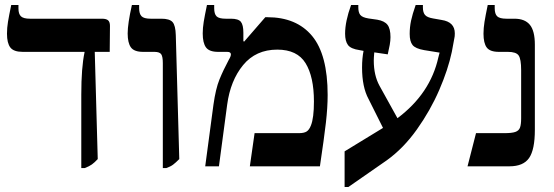

<svg xmlns="http://www.w3.org/2000/svg" viewBox="-20 -667 2220 770"><path d="M306 -288Q306 -396 319 -457V-459H71Q35 -459 21.5 -476.5Q8 -494 8 -532Q8 -555 12 -579.5Q16 -604 25 -647H54V-633Q54 -611 64 -601.5Q74 -592 100 -592H389Q406 -592 413.5 -585.5Q421 -579 421 -563L420 -459H360L372 -29Q359 -15 348.5 -7.5Q338 0 320 7H306Z M633 -414Q633 -440 626.5 -449.5Q620 -459 599 -459H554Q518 -459 505 -477Q492 -495 492 -533Q492 -572 509 -647H538V-634Q538 -612 547.5 -602Q557 -592 584 -592H627Q660 -592 672 -578.5Q684 -565 685 -526L699 -29Q684 -14 674 -6.5Q664 1 647 7H633Z M836 -247Q845 -311 860 -348Q875 -385 898 -428Q906 -441 906 -449Q906 -459 891 -459H855Q819 -459 806 -477Q793 -495 793 -533Q793 -555 797 -579.5Q801 -604 810 -647H839V-634Q839 -611 848.5 -601.5Q858 -592 885 -592H906Q936 -592 946 -579.5Q956 -567 956 -536V-502L959 -500L1044 -598H1052Q1169 -598 1231.5 -523Q1294 -448 1294 -286Q1294 -236 1287 -175Q1280 -114 1263 0H982L1001 -133H1179Q1199 -133 1209.5 -139.5Q1220 -146 1227 -164Q1239 -194 1239 -260Q1239 -359 1205.5 -413.5Q1172 -468 1092 -468Q1006 -468 955 -406Q904 -344 891 -247L858 0H803Z M1804 -533Q1804 -520 1802 -513L1792 -459Q1777 -388 1741.5 -306Q1706 -224 1652 -148Q1598 -72 1531 -24L1377 83H1362V-60L1516 -154L1458 -270Q1432 -318 1432 -396Q1432 -433 1438 -463L1422 -466Q1387 -471 1375.5 -486.5Q1364 -502 1364 -532Q1364 -581 1388 -647H1417V-637Q1417 -617 1425 -607Q1433 -597 1458 -593L1493 -588Q1522 -583 1534 -567.5Q1546 -552 1546 -518Q1546 -504 1543 -487Q1540 -470 1535 -449L1481 -457Q1479 -435 1479 -424Q1479 -365 1502 -323L1574 -193Q1706 -292 1738 -437L1743 -456L1681 -466Q1646 -472 1634.5 -486.5Q1623 -501 1623 -531Q1623 -558 1628.5 -584Q1634 -610 1647 -647H1676V-637Q1676 -617 1684.5 -607Q1693 -597 1717 -593L1751 -587Q1804 -579 1804 -533Z M1889 -133H2003Q2033 -133 2047 -138Q2061 -143 2065.5 -155.5Q2070 -168 2070 -193V-386Q2070 -430 2060 -444.5Q2050 -459 2017 -459H1981Q1945 -459 1932 -476.5Q1919 -494 1919 -532Q1919 -554 1923 -579Q1927 -604 1936 -647H1964V-634Q1964 -611 1974 -601.5Q1984 -592 2011 -592H2043Q2085 -592 2105 -567.5Q2125 -543 2125 -488V-146Q2125 -67 2102 -33.5Q2079 0 2023 0H1855Z"/></svg>

Font: Noto Serif Hebrew SemiBold
Style: Regular
Weight: 600
Designer: Monotype Design Team
Foundry: Monotype Imaging Inc.
Version: Version 1.000